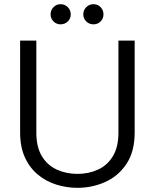

<svg xmlns="http://www.w3.org/2000/svg" viewBox="-20 -895 743 922"><path d="M352 7Q298.5 7 249.2 -8.9Q199.8 -24.7 160.8 -57.4Q121.8 -90 99.2 -140Q76.6 -190 76.6 -259V-700H154.5V-257.5Q154.5 -188.4 181.3 -144.6Q208.1 -100.8 253.3 -80.4Q298.5 -60 352 -60Q405.8 -60 450.5 -80.4Q495.2 -100.8 521.9 -144.6Q548.7 -188.4 548.7 -257.5V-700H626.7V-259Q626.7 -167.5 587.7 -108.6Q548.7 -49.7 486 -21.4Q423.3 7 352 7ZM270.7 -778.1Q251.1 -778.1 237 -791.9Q222.9 -805.8 222.9 -826.1Q222.9 -846.4 237 -860.7Q251.1 -874.9 270.7 -874.9Q291.2 -874.9 305.5 -860.7Q319.7 -846.4 319.7 -826Q319.7 -805.8 305.5 -791.9Q291.2 -778.1 270.7 -778.1ZM428.8 -778.1Q408.5 -778.1 394.3 -791.9Q380 -805.8 380 -826.1Q380 -846.4 394.3 -860.7Q408.5 -874.9 429 -874.9Q449.2 -874.9 463 -860.7Q476.9 -846.4 476.9 -826Q476.9 -805.8 463 -791.9Q449.2 -778.1 428.8 -778.1Z"/></svg>

Font: Envelope Sans Variable
Style: Regular
Weight: 500
Designer: Andreas Rasmussen / Norman Anderson
Foundry: mail.de GmbH
Version: Version 1.150